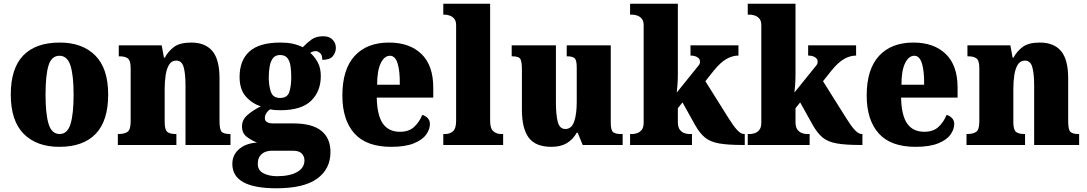

<svg xmlns="http://www.w3.org/2000/svg" viewBox="-20 -780 5849 1033"><path d="M299 10Q177 10 107.5 -60Q38 -130 38 -271Q38 -412 105 -481.5Q172 -551 302 -551Q423 -551 492.5 -481.5Q562 -412 562 -271Q562 -130 495 -60Q428 10 299 10ZM301 -59Q343 -59 359.5 -113Q376 -167 376 -271Q376 -375 359 -427.5Q342 -480 300 -480Q257 -480 241 -427.5Q225 -375 225 -271Q225 -167 241.5 -113Q258 -59 301 -59Z M614 0V-59H618Q650 -59 666.5 -71Q683 -83 683 -127V-413Q683 -454 668 -465.5Q653 -477 623 -477H619V-536H850L862 -470H867Q884 -503 915.5 -527Q947 -551 1009 -551Q1084 -551 1122.5 -505.5Q1161 -460 1161 -359V-129Q1161 -83 1172.5 -71Q1184 -59 1216 -59H1220V0H978V-320Q978 -384 968 -419Q958 -454 928 -454Q904 -454 890.5 -433Q877 -412 871.5 -377.5Q866 -343 866 -303V-124Q866 -82 880 -70.5Q894 -59 925 -59H929V0Z M1467 233Q1230 233 1230 102Q1230 54 1266 22.5Q1302 -9 1363 -13Q1334 -24 1308 -43.5Q1282 -63 1282 -100Q1282 -135 1310 -160Q1338 -185 1383 -208Q1336 -223 1302.5 -261Q1269 -299 1269 -366Q1269 -455 1322 -503Q1375 -551 1489 -551Q1526 -551 1554 -545Q1582 -539 1609 -526Q1633 -551 1657 -568Q1681 -585 1719 -585Q1752 -585 1769.5 -566.5Q1787 -548 1787 -523Q1787 -498 1771 -478Q1755 -458 1714 -458Q1714 -485 1701.5 -495Q1689 -505 1680 -505Q1669 -505 1661.5 -502Q1654 -499 1649 -496Q1672 -476 1689 -445.5Q1706 -415 1706 -371Q1706 -289 1654 -238Q1602 -187 1489 -187Q1479 -187 1461 -188Q1443 -189 1435 -192Q1425 -188 1415 -174Q1405 -160 1405 -145Q1405 -129 1417.5 -122.5Q1430 -116 1446 -116H1558Q1659 -116 1708.5 -76.5Q1758 -37 1758 38Q1758 129 1686.5 181Q1615 233 1467 233ZM1487 -253Q1526 -253 1536.5 -285Q1547 -317 1547 -365Q1547 -397 1543 -424.5Q1539 -452 1526 -468Q1513 -484 1487 -484Q1462 -484 1449 -467.5Q1436 -451 1431 -423.5Q1426 -396 1426 -364Q1426 -318 1437.5 -285.5Q1449 -253 1487 -253ZM1470 168Q1539 168 1578.5 145.5Q1618 123 1618 83Q1618 61 1603.5 46Q1589 31 1557 31H1437Q1423 31 1406.5 37.5Q1390 44 1378.5 59.5Q1367 75 1367 102Q1367 137 1398 152.5Q1429 168 1470 168Z M2085 10Q1951 10 1886.5 -62.5Q1822 -135 1822 -266Q1822 -407 1888 -479Q1954 -551 2073 -551Q2184 -551 2247.5 -489.5Q2311 -428 2311 -309V-255H2007Q2009 -159 2040 -115Q2071 -71 2132 -71Q2180 -71 2208 -97Q2236 -123 2252 -162Q2269 -157 2281 -144.5Q2293 -132 2293 -113Q2293 -84 2272.5 -55.5Q2252 -27 2206 -8.5Q2160 10 2085 10ZM2131 -324Q2132 -399 2119 -439.5Q2106 -480 2078 -480Q2048 -480 2028.5 -440Q2009 -400 2009 -324Z M2365 0V-59H2375Q2401 -59 2417.5 -74Q2434 -89 2434 -130V-644Q2434 -669 2422.5 -681Q2411 -693 2397 -697Q2383 -701 2375 -701H2365V-760H2617V-130Q2617 -89 2634 -74Q2651 -59 2677 -59H2687V0Z M2947 10Q2861 10 2824.5 -39.5Q2788 -89 2788 -189V-405Q2788 -447 2780 -462Q2772 -477 2736 -477H2733V-536H2971V-230Q2971 -162 2981 -124Q2991 -86 3022 -86Q3055 -86 3069 -125.5Q3083 -165 3083 -233V-417Q3083 -459 3070 -468Q3057 -477 3033 -477H3029V-536H3266V-120Q3266 -77 3280 -68Q3294 -59 3318 -59H3330V0H3115L3088 -66H3083Q3063 -30 3030 -10Q2997 10 2947 10Z M3370 0V-59H3384Q3392 -59 3406 -63Q3420 -67 3431.5 -80Q3443 -93 3443 -120V-644Q3443 -669 3431.5 -681Q3420 -693 3406 -697Q3392 -701 3384 -701H3370V-760H3627V-379Q3627 -353 3625 -324Q3623 -295 3621 -282L3738 -427Q3745 -435 3745.5 -441Q3746 -447 3746 -450Q3746 -463 3732 -472Q3718 -481 3695 -481V-536H3953V-481Q3921 -481 3889 -463Q3857 -445 3821 -401L3775 -343L3900 -144Q3926 -102 3946 -80.5Q3966 -59 3983 -59H3987V0H3974Q3895 0 3848 -8.5Q3801 -17 3773 -40Q3745 -63 3720 -107L3652 -229L3627 -198V-124Q3627 -95 3638 -81.5Q3649 -68 3663 -63.5Q3677 -59 3685 -59H3703V0Z M4003 0V-59H4017Q4025 -59 4039 -63Q4053 -67 4064.5 -80Q4076 -93 4076 -120V-644Q4076 -669 4064.5 -681Q4053 -693 4039 -697Q4025 -701 4017 -701H4003V-760H4260V-379Q4260 -353 4258 -324Q4256 -295 4254 -282L4371 -427Q4378 -435 4378.5 -441Q4379 -447 4379 -450Q4379 -463 4365 -472Q4351 -481 4328 -481V-536H4586V-481Q4554 -481 4522 -463Q4490 -445 4454 -401L4408 -343L4533 -144Q4559 -102 4579 -80.5Q4599 -59 4616 -59H4620V0H4607Q4528 0 4481 -8.5Q4434 -17 4406 -40Q4378 -63 4353 -107L4285 -229L4260 -198V-124Q4260 -95 4271 -81.5Q4282 -68 4296 -63.5Q4310 -59 4318 -59H4336V0Z M4906 10Q4772 10 4707.5 -62.5Q4643 -135 4643 -266Q4643 -407 4709 -479Q4775 -551 4894 -551Q5005 -551 5068.5 -489.5Q5132 -428 5132 -309V-255H4828Q4830 -159 4861 -115Q4892 -71 4953 -71Q5001 -71 5029 -97Q5057 -123 5073 -162Q5090 -157 5102 -144.5Q5114 -132 5114 -113Q5114 -84 5093.5 -55.5Q5073 -27 5027 -8.5Q4981 10 4906 10ZM4952 -324Q4953 -399 4940 -439.5Q4927 -480 4899 -480Q4869 -480 4849.5 -440Q4830 -400 4830 -324Z M5180 0V-59H5184Q5216 -59 5232.5 -71Q5249 -83 5249 -127V-413Q5249 -454 5234 -465.5Q5219 -477 5189 -477H5185V-536H5416L5428 -470H5433Q5450 -503 5481.5 -527Q5513 -551 5575 -551Q5650 -551 5688.5 -505.5Q5727 -460 5727 -359V-129Q5727 -83 5738.5 -71Q5750 -59 5782 -59H5786V0H5544V-320Q5544 -384 5534 -419Q5524 -454 5494 -454Q5470 -454 5456.5 -433Q5443 -412 5437.5 -377.5Q5432 -343 5432 -303V-124Q5432 -82 5446 -70.5Q5460 -59 5491 -59H5495V0Z"/></svg>

Font: Noto Serif SemiCondensed Black
Style: Regular
Weight: 900
Width: 4
Designer: Monotype Design Team
Foundry: Monotype Imaging Inc.
Version: Version 2.014; ttfautohint (v1.8.4.7-5d5b)